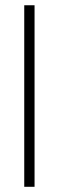

<svg xmlns="http://www.w3.org/2000/svg" viewBox="-20 -718 226 738"><path d="M112.8 0H73.2V-697.8H112.8Z"/></svg>

Font: Libertinage
Style: f
Weight: 400
Designer: OSP
Foundry: OSP
Version: Version 1.0; 2008; OFL relea